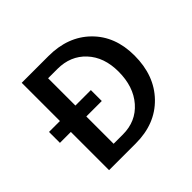

<svg xmlns="http://www.w3.org/2000/svg" viewBox="-125 -613 746 746"><g transform="rotate(-45 247.5 -240.0)"><path d="M250 -270V-210H165V-60H216Q288 -60 332.5 -111Q377 -162 377 -245Q377 -324 332.5 -372Q288 -420 216 -420H165V-270ZM80 -210H20V-270H80V-480H227Q334 -480 399.5 -415.5Q465 -351 465 -245Q465 -135 399.5 -67.5Q334 0 227 0H80Z"/></g></svg>

Font: Glametrix
Style: Bold
Weight: 700
Designer: gluk
Foundry: gluk
Version: Version 0.40